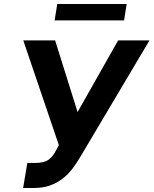

<svg xmlns="http://www.w3.org/2000/svg" viewBox="-20 -929 767 959"><path d="M599.8 -827.1H252.8L266 -909.1H612.6ZM149.9 9.9H95.5L116.5 -115.1H155.9Q199.9 -115.1 222.7 -131.4Q245.7 -148.1 261 -180L274.1 -203.8L96.2 -727.3H255.3L367.5 -369.3L570 -727.3H726.6L379.6 -142.8Q362.2 -113.3 341.3 -85.8Q320.3 -58.2 292.8 -36.9Q265.3 -15.6 230.3 -2.8Q195.3 9.9 149.9 9.9Z"/></svg>

Font: Linik Sans
Style: Bold Italic
Weight: 700
Italic angle: 9°
Designer: Fonts by Rasmus Andersson / Changes by Cristiano Sobral with parts from Marc Monis
Foundry: rsms
Version: Version 3.020; ttfautohint (v1.6)